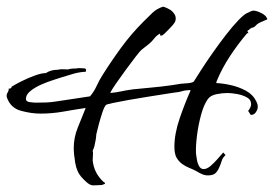

<svg xmlns="http://www.w3.org/2000/svg" viewBox="-39 -525 825 578"><path d="M244 33Q234 34 223.5 25Q213 16 208 10Q192 -7 187.5 -34.5Q183 -62 183 -79Q183 -111 195 -140.5Q207 -170 219 -200Q185 -195 151.5 -189Q118 -183 83 -183Q55 -183 24 -191.5Q-7 -200 -18 -231Q-19 -233 -19 -237Q-19 -243 -15 -248Q-12 -254 -13 -258Q-4 -258 -4 -264Q7 -271 26 -280.5Q45 -290 65.5 -297.5Q86 -305 99 -305Q114 -315 135 -315Q143 -317 150.5 -316.5Q158 -316 166 -316Q172 -318 178.5 -318.5Q185 -319 192 -319Q195 -320 200 -320Q204 -320 208.5 -319.5Q213 -319 217 -319L220 -316V-310H219V-309Q200 -308 184 -303.5Q168 -299 149 -293Q140 -290 122.5 -284.5Q105 -279 85.5 -270.5Q66 -262 52.5 -251Q39 -240 39 -227Q39 -219 51 -217.5Q63 -216 69 -216Q89 -216 100 -216.5Q111 -217 122.5 -218.5Q134 -220 153 -223L232 -235Q244 -249 251.5 -265.5Q259 -282 269 -298Q296 -341 326 -382Q356 -423 393 -460Q407 -474 420 -486.5Q433 -499 452 -505Q460 -503 470 -497.5Q480 -492 485 -484Q490 -478 490 -469Q490 -462 486 -456Q482 -450 477 -445Q475 -443 469 -436.5Q463 -430 456.5 -424Q450 -418 448 -418H443V-424Q433 -419 426 -410Q419 -401 411 -394Q405 -389 399 -384.5Q393 -380 387 -375Q383 -372 369.5 -354.5Q356 -337 339.5 -314.5Q323 -292 309.5 -272.5Q296 -253 293 -245Q313 -247 326 -250Q339 -253 361 -256Q389 -259 417.5 -261.5Q446 -264 474 -268L494 -271Q502 -273 520 -274Q538 -275 544 -279Q551 -290 566 -313.5Q581 -337 601 -365.5Q621 -394 641.5 -420.5Q662 -447 680 -465.5Q698 -484 708 -487Q711 -489 716 -491Q721 -493 724 -493Q733 -493 748 -485.5Q763 -478 766 -467Q753 -461 741 -456Q734 -452 730 -447Q726 -442 717 -441V-439H714Q712 -435 708 -434L706 -432Q705 -431 705 -431H706L709 -425H705Q677 -392 653 -355.5Q629 -319 613 -280V-279Q613 -277 612 -277V-275Q633 -274 657 -268.5Q681 -263 702 -251.5Q723 -240 733 -219Q735 -215 736 -211.5Q737 -208 737 -203Q737 -196 731.5 -187.5Q726 -179 716 -179L708 -191Q712 -196 714.5 -201.5Q717 -207 717 -211Q717 -225 704 -232Q691 -239 674.5 -242Q658 -245 645 -245Q631 -245 613 -241.5Q595 -238 587 -227Q575 -211 566.5 -180Q558 -149 554 -117Q550 -85 551 -63Q552 -57 553.5 -46Q555 -35 560 -25.5Q565 -16 574 -16Q584 -16 595 -25.5Q606 -35 616.5 -47Q627 -59 633 -66L640 -58Q631 -50 628.5 -41Q626 -32 621 -21Q617 -11 610 -4Q603 3 587 3Q577 3 567.5 -1.5Q558 -6 550 -11Q540 -16 530 -20Q520 -24 510 -31Q500 -38 493 -49.5Q486 -61 486 -83Q486 -123 502.5 -170.5Q519 -218 535 -253H533V-254Q516 -253 509.5 -250.5Q503 -248 484 -246Q477 -245 455 -241.5Q433 -238 404.5 -233.5Q376 -229 348 -224Q320 -219 301 -215Q282 -211 280 -209Q275 -204 269 -186Q263 -168 258 -149Q253 -130 251 -121Q251 -118 250 -110Q249 -102 247 -94Q246 -87 244 -81Q242 -75 240 -71Q241 -68 241 -62Q241 -57 240.5 -52Q240 -47 240 -42Q244 -4 272 22L275 24Q277 25 277 26Q277 27 277 27Q277 29 273 30Q269 31 267 32Z"/></svg>

Font: Qwitcher Grypen
Style: Bold
Weight: 700
Designer: Robert E. Leuschke
Foundry: Robert E. Leuschke
Version: Version 1.100; ttfautohint (v1.8.3)